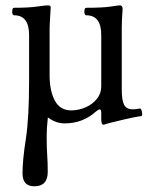

<svg xmlns="http://www.w3.org/2000/svg" viewBox="-20 -438 547 699"><path d="M62 193.4Q62 145 74.2 66.9Q85.9 -8.3 85.9 -146V-310.5Q85.9 -382.3 31.7 -382.3Q24.4 -382.3 24.4 -396Q24.4 -409.7 31.7 -409.7Q83.5 -409.7 114.7 -414.1Q146.5 -418.5 155.3 -418.5Q164.6 -418.5 164.6 -410.6Q160.6 -346.7 160.6 -336.4V-163.1Q160.6 -108.4 179.4 -72.3Q198.2 -36.1 239.3 -36.1Q266.6 -36.1 292 -47.4Q317.4 -58.6 333 -78.4Q348.6 -98.1 348.6 -123V-310.5Q348.6 -382.3 294.4 -382.3Q287.1 -382.3 287.1 -396Q287.1 -409.7 294.4 -409.7Q354.5 -409.7 382.8 -414.1Q410.6 -418.5 416.5 -418.5Q426.3 -418.5 426.3 -405.3Q423.3 -362.8 423.3 -337.4V-110.8Q423.3 -73.7 431.6 -56.9Q439.9 -40 463.4 -40Q476.6 -40 488.8 -43H489.7Q492.2 -43 493.9 -39.8Q495.6 -36.6 496.6 -32.2Q497.6 -25.4 497.6 -22.5Q497.6 -15.6 493.7 -15.1Q474.6 -13.2 427.2 -2Q368.7 11.7 359.9 15.6Q358.9 16.1 356.4 16.1Q348.6 16.1 348.6 -5.9V-27.8Q348.6 -39.6 343.3 -39.6Q337.9 -39.6 329.6 -32.2Q281.7 11.2 215.3 11.2Q183.1 11.2 154.3 -10.7Q149.9 25.4 149.9 59.6Q149.9 100.1 151.9 127Q153.8 153.8 153.8 188Q153.8 240.2 105 240.2Q62 240.2 62 193.4Z"/></svg>

Font: JuniusX
Style: Regular
Weight: 400
Designer: Peter S. Baker
Foundry: Briery Creek Software
Version: Version 1.004